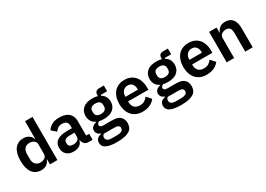

<svg xmlns="http://www.w3.org/2000/svg" viewBox="-1 -1689 3944 2850"><g transform="rotate(-30 1970.5 -264.0)"><path d="M398 -87H393Q379 -42 340 -15Q301 12 249 12Q150 12 97.5 -59Q45 -130 45 -262Q45 -393 97.5 -463.5Q150 -534 249 -534Q301 -534 340 -507.5Q379 -481 393 -436H398V-740H526V0H398ZM290 -94Q336 -94 367 -116Q398 -138 398 -179V-345Q398 -383 367 -406Q336 -429 290 -429Q240 -429 209.5 -395.5Q179 -362 179 -306V-216Q179 -160 209.5 -127Q240 -94 290 -94Z M1058 0Q1016 0 991.5 -24.5Q967 -49 961 -90H955Q942 -39 902 -13.5Q862 12 803 12Q723 12 680 -30Q637 -72 637 -142Q637 -223 695 -262.5Q753 -302 860 -302H949V-340Q949 -384 926 -408Q903 -432 852 -432Q807 -432 779.5 -412.5Q752 -393 733 -366L657 -434Q686 -479 734 -506.5Q782 -534 861 -534Q967 -534 1022 -486Q1077 -438 1077 -348V-102H1129V0ZM846 -81Q889 -81 919 -100Q949 -119 949 -156V-225H867Q767 -225 767 -161V-144Q767 -112 787.5 -96.5Q808 -81 846 -81Z M1704 44Q1704 85 1689.5 116.5Q1675 148 1642 169Q1609 190 1557 201Q1505 212 1430 212Q1364 212 1318 203.5Q1272 195 1242.5 179.5Q1213 164 1200 141Q1187 118 1187 89Q1187 45 1211.5 20.5Q1236 -4 1280 -11V-22Q1248 -30 1230.5 -53.5Q1213 -77 1213 -109Q1213 -129 1221 -144.5Q1229 -160 1242.5 -171Q1256 -182 1273 -189.5Q1290 -197 1309 -201V-205Q1261 -227 1237.5 -266Q1214 -305 1214 -357Q1214 -437 1269 -485.5Q1324 -534 1430 -534Q1454 -534 1477.5 -531Q1501 -528 1521 -521V-538Q1521 -614 1595 -614H1676V-516H1565V-502Q1606 -479 1626 -442Q1646 -405 1646 -357Q1646 -278 1591.5 -230Q1537 -182 1430 -182Q1384 -182 1350 -191Q1335 -184 1324 -172.5Q1313 -161 1313 -144Q1313 -105 1381 -105H1521Q1617 -105 1660.5 -65.5Q1704 -26 1704 44ZM1584 59Q1584 34 1564 20Q1544 6 1495 6H1317Q1290 26 1290 60Q1290 90 1315 107Q1340 124 1400 124H1464Q1527 124 1555.5 108Q1584 92 1584 59ZM1430 -269Q1524 -269 1524 -349V-366Q1524 -446 1430 -446Q1336 -446 1336 -366V-349Q1336 -269 1430 -269Z M1983 12Q1925 12 1879.5 -7.5Q1834 -27 1802.5 -62.5Q1771 -98 1754 -148.5Q1737 -199 1737 -262Q1737 -324 1753.5 -374Q1770 -424 1801 -459.5Q1832 -495 1877 -514.5Q1922 -534 1979 -534Q2040 -534 2085 -513Q2130 -492 2159 -456Q2188 -420 2202.5 -372.5Q2217 -325 2217 -271V-229H1870V-216Q1870 -159 1902 -124.5Q1934 -90 1997 -90Q2045 -90 2075.5 -110Q2106 -130 2130 -161L2199 -84Q2167 -39 2111.5 -13.5Q2056 12 1983 12ZM1981 -438Q1930 -438 1900 -404Q1870 -370 1870 -316V-308H2084V-317Q2084 -371 2057.5 -404.5Q2031 -438 1981 -438Z M2801 44Q2801 85 2786.5 116.5Q2772 148 2739 169Q2706 190 2654 201Q2602 212 2527 212Q2461 212 2415 203.5Q2369 195 2339.5 179.5Q2310 164 2297 141Q2284 118 2284 89Q2284 45 2308.5 20.5Q2333 -4 2377 -11V-22Q2345 -30 2327.5 -53.5Q2310 -77 2310 -109Q2310 -129 2318 -144.5Q2326 -160 2339.5 -171Q2353 -182 2370 -189.5Q2387 -197 2406 -201V-205Q2358 -227 2334.5 -266Q2311 -305 2311 -357Q2311 -437 2366 -485.5Q2421 -534 2527 -534Q2551 -534 2574.5 -531Q2598 -528 2618 -521V-538Q2618 -614 2692 -614H2773V-516H2662V-502Q2703 -479 2723 -442Q2743 -405 2743 -357Q2743 -278 2688.5 -230Q2634 -182 2527 -182Q2481 -182 2447 -191Q2432 -184 2421 -172.5Q2410 -161 2410 -144Q2410 -105 2478 -105H2618Q2714 -105 2757.5 -65.5Q2801 -26 2801 44ZM2681 59Q2681 34 2661 20Q2641 6 2592 6H2414Q2387 26 2387 60Q2387 90 2412 107Q2437 124 2497 124H2561Q2624 124 2652.5 108Q2681 92 2681 59ZM2527 -269Q2621 -269 2621 -349V-366Q2621 -446 2527 -446Q2433 -446 2433 -366V-349Q2433 -269 2527 -269Z M3080 12Q3022 12 2976.5 -7.5Q2931 -27 2899.5 -62.5Q2868 -98 2851 -148.5Q2834 -199 2834 -262Q2834 -324 2850.5 -374Q2867 -424 2898 -459.5Q2929 -495 2974 -514.5Q3019 -534 3076 -534Q3137 -534 3182 -513Q3227 -492 3256 -456Q3285 -420 3299.5 -372.5Q3314 -325 3314 -271V-229H2967V-216Q2967 -159 2999 -124.5Q3031 -90 3094 -90Q3142 -90 3172.5 -110Q3203 -130 3227 -161L3296 -84Q3264 -39 3208.5 -13.5Q3153 12 3080 12ZM3078 -438Q3027 -438 2997 -404Q2967 -370 2967 -316V-308H3181V-317Q3181 -371 3154.5 -404.5Q3128 -438 3078 -438Z M3427 0V-522H3555V-435H3560Q3576 -477 3610.5 -505.5Q3645 -534 3706 -534Q3787 -534 3830 -481Q3873 -428 3873 -330V0H3745V-317Q3745 -373 3725 -401Q3705 -429 3659 -429Q3639 -429 3620.5 -423.5Q3602 -418 3587.5 -407.5Q3573 -397 3564 -381.5Q3555 -366 3555 -345V0Z"/></g></svg>

Font: IBM Plex Sans SmBld
Style: Regular
Weight: 600
Designer: Mike Abbink, Paul van der Laan, Pieter van Rosmalen
Foundry: Bold Monday
Version: Version 3.005